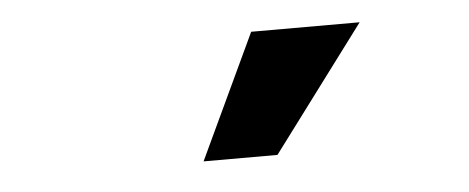

<svg xmlns="http://www.w3.org/2000/svg" viewBox="-28 -866 677 277"><g transform="rotate(-5 310.0 -728.0)"><path d="M499.4 -817.7H342.3L257.6 -637.4H364.6Z"/></g></svg>

Font: Monaspace Xenon Var
Style: Regular
Weight: 400
Designer: Riley Cran and the Lettermatic Team
Version: Version 1.000 (Monaspace Xenon Var)